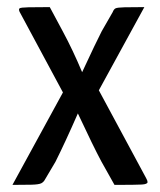

<svg xmlns="http://www.w3.org/2000/svg" viewBox="-20 -520 451 540"><path d="M15 0ZM395 -8Q395 -2 379 -1Q363 0 302 0L265 -66Q243 -107 199 -201Q164 -121 136 -65L107 -16Q103 -8 96 -4.5Q89 -1 68 -0.5Q47 0 15 0L157 -260L35 -487Q32 -494 35 -496.5Q38 -499 60 -499.5Q82 -500 120 -500L157 -431Q185 -379 211 -317Q251 -403 266 -432L297 -486Q300 -494 305 -496.5Q310 -499 330.5 -499.5Q351 -500 386 -500L258 -266L391 -19Q395 -12 395 -8Z"/></svg>

Font: Yanone Kaffeesatz
Style: Regular
Weight: 400
Designer: Yanone (Cyrillic: Daniel Pouzeot & Huerta Tipografica)
Foundry: Yanone
Version: Version 1.100;PS 001.100;hotconv 1.0.70;makeotf.lib2.5.58329